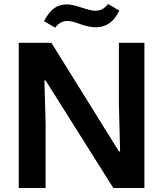

<svg xmlns="http://www.w3.org/2000/svg" viewBox="-20 -944 819 964"><path d="M74 0V-729H238L577 -184H583L577 -418V-729H705V0H549L209 -540H203L209 -322V0ZM461 -807Q427 -807 383 -823Q339 -839 319 -839Q282 -839 257 -805L201 -838Q226 -885 253 -903.5Q280 -922 316 -922Q342 -922 389.5 -906Q437 -890 458 -890Q498 -890 522 -924L579 -891Q540 -807 461 -807Z"/></svg>

Font: Mona Sans SemiBold
Style: Regular
Weight: 600
Designer: Deni Anggara
Foundry: GitHub
Version: Version 2.000;Glyphs 3.2.3 (3260)